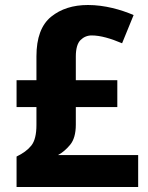

<svg xmlns="http://www.w3.org/2000/svg" viewBox="-20 -744 590 764"><path d="M330.1 -724.1C270.5 -724.1 221.7 -708.5 183.1 -677.2C144.5 -645.5 125 -593.3 125 -520V-424.8H45.9V-317.9H125V-247.1C125 -209 118.2 -181.6 104.5 -164.6C90.8 -147.5 71.3 -133.3 45.9 -121.1V0H529.8V-127H210.9C227.5 -135.7 243.7 -149.4 258.8 -167.5C273.9 -185.5 281.7 -212.4 281.7 -248V-317.9H446.8V-424.8H281.7V-519C281.7 -550.3 288.1 -572.3 300.3 -584.5C312.5 -596.7 327.6 -603 344.7 -603C379.9 -603 420.9 -590.8 465.8 -571.8L511.7 -684.1C461.4 -705.6 396.5 -724.1 330.1 -724.1Z"/></svg>

Font: Avrile Sans
Style: Bold
Weight: 700
Designer: Monotype Design Team, Google (font), Stefan Peev (BGR Cyrillic), Cristiano Sobral (main changes)
Foundry: The Avrile Sans Project Authors
Version: Version 3.110